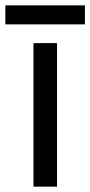

<svg xmlns="http://www.w3.org/2000/svg" viewBox="-40 -697 337 717"><path d="M173 0H85V-536H173ZM277 -677V-606H-20V-677Z"/></svg>

Font: Noto IKEA Arabic
Style: Regular
Weight: 400
Designer: Monotype Design Team
Foundry: Monotype Imaging Inc.
Version: Version 1.200